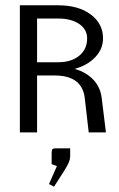

<svg xmlns="http://www.w3.org/2000/svg" viewBox="-20 -500 450 725"><path d="M184 205 165 195 195 127 175 120V80Q175 66 178 63Q181 60 195 60H245V91Q245 109 226 139ZM55 0V-480H200Q276 -480 322.5 -445.5Q369 -411 369 -355Q369 -315 339.5 -284Q310 -253 262 -240Q306 -227 332.5 -199Q359 -171 364 -130L380 0H315L300 -130Q290 -215 186 -215H120V0ZM120 -265H200Q249 -265 279 -289.5Q309 -314 309 -355Q309 -389 279 -409.5Q249 -430 200 -430H120Z"/></svg>

Font: Glametrix
Style: Regular
Weight: 500
Designer: gluk
Foundry: gluk
Version: Version 0.40